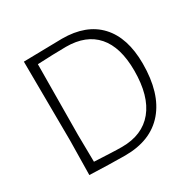

<svg xmlns="http://www.w3.org/2000/svg" viewBox="-146 -787 935 937"><g transform="rotate(-30 321.0 -319.0)"><path d="M599 -341Q599 -174 522 -84.5Q445 5 301 5Q264 5 206.5 3.5Q149 2 101 0L104 -194L101 -639L318 -643Q454 -643 526.5 -565Q599 -487 599 -341ZM546 -332Q546 -464 487 -531.5Q428 -599 315 -599Q287 -599 240 -597.5Q193 -596 154 -594L151 -197L153 -45Q194 -43 237.5 -41Q281 -39 308 -39Q423 -39 484.5 -114Q546 -189 546 -332Z"/></g></svg>

Font: t
Style: Regular
Weight: 300
Designer: Juan Pablo del Peral
Foundry: Huerta Tipografica
Version: Version 2.004; ttfautohint (v1.8.1)